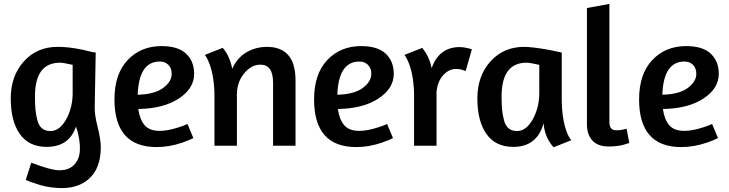

<svg xmlns="http://www.w3.org/2000/svg" viewBox="-20 -746 3730 983"><path d="M374 -84Q372 -86 371 -91Q370 -96 369 -98Q334 6 219 6Q128 6 81.5 -60Q35 -126 35 -242Q35 -357 102 -431.5Q169 -506 274 -506Q356 -506 454 -479L470 -477L465 -203Q463 -162 479.5 -97Q496 -32 496 7Q496 116 435 170Q374 224 270 216Q210 212 160 193Q134 186 112 175L140 87Q230 121 270 125Q325 130 356 101Q387 72 389 23.5Q391 -25 374 -84ZM238 -75Q284 -75 317 -132Q350 -189 352 -263V-414Q304 -425 287 -425Q159 -425 159 -252Q159 -212 161.5 -185Q164 -158 171.5 -130Q179 -102 195.5 -88.5Q212 -75 238 -75Z M566 -237Q566 -367 633.5 -438.5Q701 -510 807 -510Q892 -510 933 -471Q974 -432 974 -368Q974 -293 895.5 -241.5Q817 -190 688 -188Q695 -136 719.5 -106Q744 -76 798 -76Q838 -76 891 -93Q915 -100 940 -111L970 -39Q951 -29 914 -16Q847 7 782 7Q566 7 566 -237ZM798 -431Q691 -431 685 -261Q771 -263 815 -295.5Q859 -328 859 -368Q859 -397 842 -414Q825 -431 798 -431Z M1193 -244V0H1078V-252Q1078 -349 1053 -418Q1042 -447 1029 -465L1120 -501Q1128 -493 1140 -474Q1160 -440 1169 -394Q1194 -450 1241.5 -478Q1289 -506 1347 -506Q1414 -506 1451 -469Q1493 -427 1493 -334V0H1378V-323Q1378 -415 1313 -415Q1265 -415 1227 -366.5Q1189 -318 1193 -244Z M1588 -237Q1588 -367 1655.5 -438.5Q1723 -510 1829 -510Q1914 -510 1955 -471Q1996 -432 1996 -368Q1996 -293 1917.5 -241.5Q1839 -190 1710 -188Q1717 -136 1741.5 -106Q1766 -76 1820 -76Q1860 -76 1913 -93Q1937 -100 1962 -111L1992 -39Q1973 -29 1936 -16Q1869 7 1804 7Q1588 7 1588 -237ZM1820 -431Q1713 -431 1707 -261Q1793 -263 1837 -295.5Q1881 -328 1881 -368Q1881 -397 1864 -414Q1847 -431 1820 -431Z M2315 -393Q2278 -393 2249 -361Q2220 -329 2215 -276V0H2100V-252Q2100 -349 2075 -418Q2064 -447 2051 -465L2142 -501L2161 -474Q2182 -438 2190 -397Q2228 -505 2334 -505Q2353 -505 2377 -499L2396 -494L2364 -382Q2363 -382 2351 -387Q2335 -393 2315 -393Z M2856 -477V-241Q2856 -141 2880 -75Q2890 -46 2905 -28L2814 8Q2800 -8 2791 -23Q2767 -63 2763 -114Q2729 6 2608 6Q2517 6 2470.5 -60Q2424 -126 2424 -242Q2424 -357 2491 -431.5Q2558 -506 2663 -506Q2705 -506 2789 -491Q2805 -488 2856 -477ZM2627 -75Q2674 -75 2707.5 -135Q2741 -195 2741 -271V-414Q2693 -425 2676 -425Q2548 -425 2548 -252Q2548 -212 2550.5 -185Q2553 -158 2560.5 -130Q2568 -102 2584.5 -88.5Q2601 -75 2627 -75Z M3096 4Q3041 4 3013 -26.5Q2985 -57 2985 -109V-705L3100 -726V-120Q3100 -79 3135 -79Q3157 -79 3172 -83L3188 -87L3202 -14L3173 -5Q3139 4 3096 4Z M3252 -237Q3252 -367 3319.5 -438.5Q3387 -510 3493 -510Q3578 -510 3619 -471Q3660 -432 3660 -368Q3660 -293 3581.5 -241.5Q3503 -190 3374 -188Q3381 -136 3405.5 -106Q3430 -76 3484 -76Q3524 -76 3577 -93Q3601 -100 3626 -111L3656 -39Q3637 -29 3600 -16Q3533 7 3468 7Q3252 7 3252 -237ZM3484 -431Q3377 -431 3371 -261Q3457 -263 3501 -295.5Q3545 -328 3545 -368Q3545 -397 3528 -414Q3511 -431 3484 -431Z"/></svg>

Font: Amaranth
Style: Regular
Weight: 400
Designer: Gesine Todt
Foundry: Gesine Todt
Version: Version 1.000